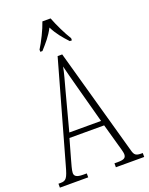

<svg xmlns="http://www.w3.org/2000/svg" viewBox="-170 -1017 854 1102"><g transform="rotate(-20 256.5 -465.5)"><path d="M160 -784V-771H173C207 -809 233 -838 257 -884C280 -838 305 -809 340 -771H353V-784C329 -822 298 -886 281 -931H231C216 -886 184 -822 160 -784ZM-1 0H172V-24H150C109 -24 97 -35 97 -54C97 -70 108 -107 115 -132L148 -249H360L397 -117C404 -93 412 -65 412 -55C412 -33 402 -24 361 -24H341V0H514V-24H506C473 -24 463 -31 455 -62L273 -714H245L74 -107C55 -37 46 -24 13 -24H-1ZM158 -279 218 -505C233 -561 248 -612 254 -647C262 -613 275 -564 295 -490L352 -279Z"/></g></svg>

Font: Noto Serif Sinhala ExtraCondensed ExtraLight
Style: Regular
Weight: 200
Width: 2
Designer: Jelle Bosma - Monotype Design Team
Foundry: Monotype Imaging Inc.
Version: Version 2.007